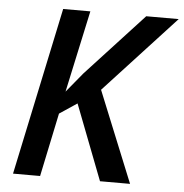

<svg xmlns="http://www.w3.org/2000/svg" viewBox="-51 -764 780 814"><g transform="rotate(5 338.5 -357.0)"><path d="M34.2 0 185.1 -713.9H300.8L225.6 -365.7L294.4 -449.2L538.6 -713.9H676.8L375 -386.7L532.2 0H404.3L280.8 -320.3L206.1 -270.5L149.4 0Z"/></g></svg>

Font: Open Sans SemiBold
Style: Italic
Weight: 600
Italic angle: -12°
Designer: Monotype Design Team
Foundry: Monotype Imaging Inc.
Version: Version 3.003; ttfautohint (v1.8.4)